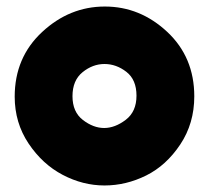

<svg xmlns="http://www.w3.org/2000/svg" viewBox="-20 -559 640 588"><path d="M575 -264Q575 -181 532 -116.5Q489 -52 427.5 -21.5Q366 9 300 9Q234 9 172 -23.5Q110 -56 67.5 -119.5Q25 -183 25 -263Q25 -383 109 -461Q193 -539 301 -539Q409 -539 492 -461.5Q575 -384 575 -264ZM234 -191.5Q266 -167 299 -167Q332 -167 365 -192Q398 -217 398 -266Q398 -315 367 -339Q336 -363 300 -363Q264 -363 233 -338Q202 -313 202 -264.5Q202 -216 234 -191.5Z"/></svg>

Font: Fredoka One
Style: Regular
Weight: 400
Version: Version 1.001;April 7, 2020;FontCreator 12.0.0.2522 64-bit